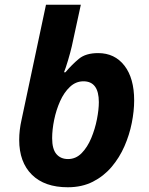

<svg xmlns="http://www.w3.org/2000/svg" viewBox="-20 -780 630 810"><path d="M266 10Q168 10 114.5 -43Q61 -96 61 -190Q61 -231 71 -275L174 -760H321L283 -585Q277 -559 267 -525.5Q257 -492 250 -475H256Q284 -508 313 -532Q342 -556 394 -556Q464 -556 505 -503Q546 -450 546 -356Q546 -312 536 -261.5Q526 -211 505 -163Q484 -115 451 -76Q418 -37 372 -13.5Q326 10 266 10ZM267 -109Q300 -109 324.5 -134Q349 -159 365 -197.5Q381 -236 389 -277Q397 -318 397 -349Q397 -437 332 -437Q300 -437 275 -413.5Q250 -390 233.5 -353Q217 -316 208.5 -274.5Q200 -233 200 -197Q200 -151 218 -130Q236 -109 267 -109Z"/></svg>

Font: BC Sans
Style: Bold Italic
Weight: 700
Italic angle: -12°
Designer: Monotype Design Team
Province of B.C.
Foundry: Monotype Imaging Inc.
Version: Version 2.000;GOOG;noto-source:20170915:90ef993387c0